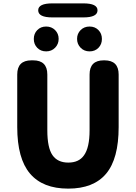

<svg xmlns="http://www.w3.org/2000/svg" viewBox="-20 -1102 803 1136"><path d="M82 -350V-661Q82 -745 166 -745H176Q260 -745 260 -661V-331Q260 -228 290.5 -184Q321 -140 384 -140Q447 -140 477 -183Q510 -229 510 -331V-661Q510 -745 594 -745H598Q682 -745 682 -661V-350Q682 -163 608 -74.5Q534 14 383.5 14Q233 14 157.5 -75Q82 -164 82 -350ZM253 -798Q221 -798 200.5 -819Q180 -840 180 -871.5Q180 -903 200.5 -924Q221 -945 253 -945Q285 -945 306 -924Q327 -903 327 -872Q327 -841 306 -819.5Q285 -798 253 -798ZM510 -798Q478 -798 457 -819.5Q436 -841 436 -872Q436 -903 457 -924Q478 -945 510 -945Q542 -945 562.5 -924Q583 -903 583 -871.5Q583 -840 562.5 -819Q542 -798 510 -798ZM290 -999Q206 -999 206 -1041Q206 -1082 290 -1082H473Q557 -1082 557 -1041Q557 -999 473 -999Z"/></svg>

Font: Resource Han Rounded JP Heavy
Style: Regular
Weight: 900
Designer: Cyano Hao (round all glyphs); Ryoko NISHIZUKA 西塚涼子 (kana, bopomofo & ideographs); Paul D. Hunt (Latin, Greek & Cyrillic)
Foundry: Cyano Hao
Version: 0.990